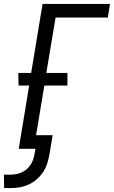

<svg xmlns="http://www.w3.org/2000/svg" viewBox="-66 -755 578 974"><path d="M-45 199 -46 131H-11Q10 131 31 124.5Q52 118 69 103.5Q86 89 96 68.5Q106 48 109 27L114 0H29L82 -321H28L27 -385H92L150 -735H492L481 -666H216L169 -385H276V-321H159L117 -69H201L185 27Q181 50 174 73Q167 96 153.5 116.5Q140 137 121.5 153.5Q103 170 80.5 180.5Q58 191 35 195Q12 199 -11 199Z"/></svg>

Font: Iosevka QP
Style: Italic
Weight: 400
Italic angle: -9°
Designer: Belleve Invis
Foundry: Belleve Invis
Version: Version 20.0.0; ttfautohint (v1.8.4)